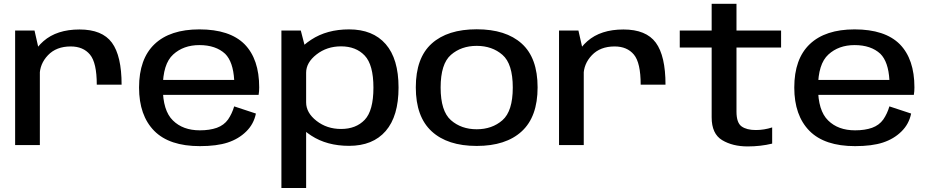

<svg xmlns="http://www.w3.org/2000/svg" viewBox="-20 -748 4792 990"><path d="M479 -311.5H607Q607 -460 557 -528Q507 -596 390 -596Q273 -596 204.2 -535.8Q135.5 -475.5 135.5 -395L184.5 -358.5Q184.5 -418.5 227.5 -463.5Q270.5 -508.5 344.5 -508.5Q409 -508.5 444 -466.5Q479 -424.5 479 -311.5ZM58 0H185.5V-469L158 -590.5H58Z M1010.5 5.5V-76Q923 -76 871.5 -127Q819.5 -177.5 819.5 -296Q819.5 -418.5 873 -467Q926 -515.5 1008 -515.5Q1092.5 -515.5 1141 -470.5Q1182 -429.5 1187.5 -336H806.5V-259H1313.5Q1316.5 -276.5 1316.5 -297.5Q1316.5 -443 1241 -520Q1164.5 -596.5 1008 -596.5Q857 -596.5 777 -520.5Q697 -444.5 697 -296.5Q697 -152.5 775.5 -73Q853.5 5.5 1010.5 5.5ZM1010.5 -76V5.5Q1097.5 5.5 1154 -13Q1210.5 -31.5 1249.5 -70Q1288.5 -108 1299.5 -162.5L1187.5 -199.5Q1176.5 -162 1156 -132Q1135 -102.5 1098 -89Q1061 -76 1010.5 -76Z M1431 221.5H1558.5V-484L1531 -590.5H1431ZM1780 4Q1902.5 4 1968.8 -72.5Q2035 -149 2035 -296.5Q2035 -444.5 1968.8 -520.5Q1902.5 -596.5 1780 -596.5Q1665.5 -596.5 1584.5 -543.2Q1503.5 -490 1503.5 -437L1558.5 -373Q1558.5 -425.5 1612 -467.2Q1665.5 -509 1738.5 -509Q1815.5 -509 1860.5 -461.5Q1905.5 -414 1905.5 -296Q1905.5 -177.5 1860.5 -130.2Q1815.5 -83 1738.5 -83Q1665.5 -83 1612 -124.8Q1558.5 -166.5 1558.5 -220L1503.5 -154.5Q1503.5 -102 1584.5 -49Q1665.5 4 1780 4Z M2438 4.5Q2588.5 4.5 2670.2 -70.8Q2752 -146 2752 -297.5Q2752 -449.5 2670.2 -523.2Q2588.5 -597 2438 -597Q2287.5 -597 2205.8 -523.2Q2124 -449.5 2124 -297.5Q2124 -146 2205.8 -70.8Q2287.5 4.5 2438 4.5ZM2438 -81.5Q2358.5 -81.5 2305.2 -128.2Q2252 -175 2252 -296.5Q2252 -419 2305.2 -465.2Q2358.5 -511.5 2438 -511.5Q2517.5 -511.5 2570.8 -465.2Q2624 -419 2624 -296.5Q2624 -175 2570.8 -128.2Q2517.5 -81.5 2438 -81.5Z M3283.5 -311.5H3411.5Q3411.5 -460 3361.5 -528Q3311.5 -596 3194.5 -596Q3077.5 -596 3008.8 -535.8Q2940 -475.5 2940 -395L2989 -358.5Q2989 -418.5 3032 -463.5Q3075 -508.5 3149 -508.5Q3213.5 -508.5 3248.5 -466.5Q3283.5 -424.5 3283.5 -311.5ZM2862.5 0H2990V-469L2962.5 -590.5H2862.5Z M3835 7Q3901.5 7 3961.5 -7.5V-91Q3920 -77.5 3877 -77.5Q3830 -77.5 3803.8 -96.2Q3777.5 -115 3777.5 -172.5V-503H4007.5V-590.5H3777.5V-728.5H3649.5V-590.5H3485V-503H3649.5V-143Q3649.5 -58 3703.5 -25.5Q3757.5 7 3835 7Z M4389 5.5V-76Q4301.5 -76 4250 -127Q4198 -177.5 4198 -296Q4198 -418.5 4251.5 -467Q4304.5 -515.5 4386.5 -515.5Q4471 -515.5 4519.5 -470.5Q4560.5 -429.5 4566 -336H4185V-259H4692Q4695 -276.5 4695 -297.5Q4695 -443 4619.5 -520Q4543 -596.5 4386.5 -596.5Q4235.5 -596.5 4155.5 -520.5Q4075.5 -444.5 4075.5 -296.5Q4075.5 -152.5 4154 -73Q4232 5.5 4389 5.5ZM4389 -76V5.5Q4476 5.5 4532.5 -13Q4589 -31.5 4628 -70Q4667 -108 4678 -162.5L4566 -199.5Q4555 -162 4534.5 -132Q4513.5 -102.5 4476.5 -89Q4439.5 -76 4389 -76Z"/></svg>

Font: Anybody SemiExpanded Medium
Style: Regular
Weight: 500
Width: 6
Version: Version 1.113;gftools[0.9.25]